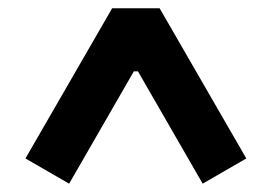

<svg xmlns="http://www.w3.org/2000/svg" viewBox="-20 -785 660 466"><path d="M252.2 -765H367.4L577.8 -400.4L471.9 -339.2L314.8 -611.9H304.9L147.8 -339.2L41.8 -400.4Z"/></svg>

Font: Monaspace Xenon Var ExtraLight
Style: Regular
Weight: 200
Designer: Riley Cran and the Lettermatic Team
Version: Version 1.200 (Monaspace Xenon Var)